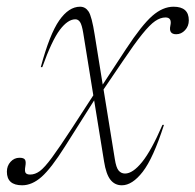

<svg xmlns="http://www.w3.org/2000/svg" viewBox="-62 -542 582 572"><path d="M426.5 -170Q394.5 -70.5 363.2 -30.2Q332 10 301 10Q280 10 267 -6.5Q254 -23 248 -61L218.5 -243L131.5 -105.5Q90.5 -40.5 62 -15.2Q33.5 10 4 10Q-41.5 10 -41.5 -30.5Q-41.5 -48 -30.5 -60Q-19.5 -72 -4 -72Q9 -72 12.5 -66.2Q16 -60.5 13.5 -46.5Q11 -32.5 14.2 -27.2Q17.5 -22 28 -22Q42.5 -22 56.5 -32.2Q70.5 -42.5 92.5 -72.2Q114.5 -102 153 -161L216 -258L186 -443.5Q182 -468 176.5 -476.2Q171 -484.5 162.5 -484.5Q140 -484.5 116.2 -453Q92.5 -421.5 64 -342H59.5Q86 -440.5 114.5 -481.2Q143 -522 176.5 -522Q192.5 -522 202 -507.5Q211.5 -493 220 -439L244 -290L313.5 -396Q360.5 -467.5 391.8 -494.8Q423 -522 455 -522Q500.5 -522 500.5 -481.5Q500.5 -464 489.2 -452Q478 -440 463 -440Q440 -440 445.5 -465.5Q451 -490 431 -490Q416 -490 400.2 -479.2Q384.5 -468.5 361.5 -440Q338.5 -411.5 302.5 -358L246.5 -275.5L280 -68.5Q284 -42.5 291.5 -33.8Q299 -25 310.5 -25Q333.5 -25 361.2 -59.2Q389 -93.5 422 -170Z"/></svg>

Font: Newsreader 72pt ExtraLight
Style: Italic
Weight: 275
Italic angle: -17°
Designer: Hugues Gentile
Foundry: Production Type
Version: Version 1.003; ttfautohint (v1.8.3)